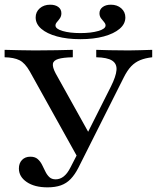

<svg xmlns="http://www.w3.org/2000/svg" viewBox="-26 -782 665 813"><path d="M311.3 -100 100 -479.8Q79.8 -515.3 56.5 -527Q33.1 -538.7 -6.5 -539.5V-571Q24.2 -570.2 56.5 -569.4Q88.7 -568.5 121.8 -568.5Q174.2 -568.5 214.1 -569.4Q254 -570.2 282.3 -571V-539.5Q241.1 -538.7 220.6 -532.3Q200 -525.8 198 -511.7Q196 -497.6 208.9 -472.6L358.9 -203.2L329.8 -189.5L443.5 -415.3Q465.3 -458.9 467.3 -485.5Q469.4 -512.1 448.8 -525.4Q428.2 -538.7 381.5 -539.5V-571Q401.6 -570.2 436.7 -569.4Q471.8 -568.5 518.5 -568.5Q543.5 -568.5 566.5 -569.4Q589.5 -570.2 618.5 -571V-539.5Q589.5 -536.3 567.7 -527.4Q546 -518.5 529.4 -501.2Q512.9 -483.9 497.6 -453.2L320.2 -100ZM175 11.3Q120.2 11.3 87.1 -11.3Q54 -33.9 54 -68.5Q54 -91.1 67.3 -104.8Q80.6 -118.5 102.4 -118.5Q121.8 -118.5 133.1 -108.9Q144.4 -99.2 151.6 -85.1Q158.9 -71 165.7 -56.5Q172.6 -41.9 182.7 -32.3Q192.7 -22.6 209.7 -22.6Q228.2 -22.6 244 -35.1Q259.7 -47.6 272.6 -73.4L314.5 -154.8L340.3 -140.3L305.6 -71Q291.1 -42.7 273.4 -24.2Q255.6 -5.6 231.9 2.8Q208.1 11.3 175 11.3ZM314.5 -616.1Q258.1 -616.1 215.3 -627.8Q172.6 -639.5 148.8 -660.1Q125 -680.6 125 -708.1Q125 -731.5 142.3 -746.8Q159.7 -762.1 186.3 -762.1Q208.1 -762.1 221 -752.4Q233.9 -742.7 233.9 -725.8Q233.9 -713.7 227.8 -704.8Q221.8 -696 215.3 -688.7Q208.9 -681.5 208.9 -674.2Q208.9 -659.7 239.1 -650.8Q269.4 -641.9 314.5 -641.9Q359.7 -641.9 390.3 -650.8Q421 -659.7 421 -674.2Q421 -681.5 414.5 -688.7Q408.1 -696 401.6 -704.8Q395.2 -713.7 395.2 -725.8Q395.2 -741.9 408.5 -752Q421.8 -762.1 443.5 -762.1Q470.2 -762.1 487.5 -746.8Q504.8 -731.5 504.8 -708.1Q504.8 -680.6 480.6 -660.1Q456.5 -639.5 413.7 -627.8Q371 -616.1 314.5 -616.1Z"/></svg>

Font: Playfair 12pt Medium
Style: Regular
Weight: 500
Designer: Claus Eggers Sørensen
Foundry: Claus Eggers Sørensen
Version: Version 2.000;gftools[0.9.28]